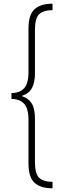

<svg xmlns="http://www.w3.org/2000/svg" viewBox="-20 -852 358 1038"><path d="M42 -349Q86 -349 110 -374.5Q134 -400 134 -462V-698Q134 -772 166.5 -802Q199 -832 264 -832V-797Q215 -797 192 -775.5Q169 -754 169 -692V-457Q169 -405 152.5 -375.5Q136 -346 99 -334V-332Q134 -321 151.5 -293Q169 -265 169 -209V26Q169 88 192 109.5Q215 131 264 131V166Q199 166 166.5 136Q134 106 134 32V-205Q134 -266 110 -291.5Q86 -317 42 -317Z"/></svg>

Font: Noto Sans Gurmukhi ExtraCondensed ExtraLight
Style: Regular
Weight: 200
Width: 2
Designer: Jelle Bosma - Monotype Design Team
Foundry: Monotype Imaging Inc.
Version: Version 2.004; ttfautohint (v1.8.4.7-5d5b)